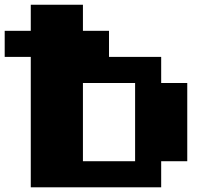

<svg xmlns="http://www.w3.org/2000/svg" viewBox="-20 -798 929 818"><path d="M555.6 -111.1V-444.4H333.3V-111.1ZM333.3 -666.7H444.4V-555.6H666.7V-444.4H777.8V-111.1H666.7V0H111.1V-555.6H0V-666.7H111.1V-777.8H333.3Z"/></svg>

Font: Pixeloid Sans
Style: Bold
Weight: 700
Monospace: yes
Designer: GGBot
Version: 0.3